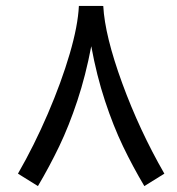

<svg xmlns="http://www.w3.org/2000/svg" viewBox="-20 -624 602 653"><path d="M331.2 -603.7 248.3 -603.9Q245.1 -536.4 217 -440.6Q188.9 -344.7 142.7 -237.2Q96.5 -129.7 41.1 -33.4L109 8.9Q148.3 -57.6 181.5 -126.6Q214.6 -195.6 242.9 -281Q271.3 -366.4 290.4 -466.8Q308.8 -366.4 337.1 -280.9Q365.3 -195.4 398.4 -126.4Q431.6 -57.4 470.9 8.9L539 -33.4Q454.6 -180 395.5 -341.5Q336.5 -503.1 331.2 -603.7Z"/></svg>

Font: Arad-FD-VF Thin
Style: Regular
Weight: 100
Designer: Mohammad Darvishi
Version: Version 1.010;September 21, 2024;FontCreator 15.0.0.2992 64-